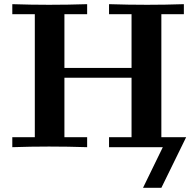

<svg xmlns="http://www.w3.org/2000/svg" viewBox="-20 -706 941 921"><path d="M39 0V-48H147V-638H39V-686Q128 -683 215 -683Q306 -683 398 -686V-638H289V-380H611V-638H503V-686Q594 -683 686 -683Q774 -683 862 -686V-638H754V-48H873L754 195H666L761 0H503V-48H611V-333H289V-48H398V0Q306 -3 215 -3Q128 -3 39 0Z"/></svg>

Font: CMU Serif
Style: Bold
Weight: 700
Version: Version 0.7.0